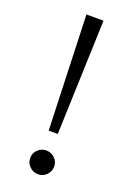

<svg xmlns="http://www.w3.org/2000/svg" viewBox="-138 -759 561 813"><g transform="rotate(20 143.0 -353.0)"><path d="M105 -706H182L164 -189H123ZM89 -54Q89 -76 105 -91.5Q121 -107 143 -107Q165 -107 181 -91.5Q197 -76 197 -54Q197 -32 181.5 -16Q166 0 143 0Q121 0 105 -16Q89 -32 89 -54Z"/></g></svg>

Font: Lineal Light
Style: Regular
Weight: 300
Designer: Created by Frank Adebiaye with contributions from Anton Moglia & Ariel Martín Pérez
Created by Frank ADEBIAYE with FontF
Foundry: Velvetyne Type Foundry
Version: Version 2.000